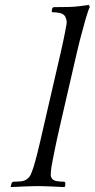

<svg xmlns="http://www.w3.org/2000/svg" viewBox="-20 -760 387 784"><path d="M193.8 -727 190.8 -714 193.9 -710C204.6 -710 214.7 -709 224.2 -707C233.8 -705 241 -700.3 246 -693C247.4 -690.3 249 -686.3 250.7 -681C252.5 -675.7 252.9 -669.3 251.8 -662C250 -651.3 248.1 -640.7 245.9 -630C243.8 -619.3 241.3 -607 238.4 -593C235.5 -579 231.9 -562.5 227.5 -543.5L211.4 -474L156 -234L142.5 -175.5C138.9 -159.8 135.6 -146.2 132.6 -134.5C129.5 -122.8 126.8 -112.7 124.5 -104C122.2 -95.3 119.7 -86.7 117 -78C112.6 -64.7 108.7 -54.3 105.4 -47C102 -39.7 97.1 -33.7 90.7 -29C84.1 -23.7 75.6 -20.5 65 -19.5C54.4 -18.5 43.8 -18 33.2 -18L28.2 -14L24 0L24.1 4C28.7 4 36 3.7 45.8 3C55.6 2.3 65.7 1.8 76.2 1.5C86.6 1.2 96.6 0.8 106.4 0.5C116.1 0.2 123.3 0 128 0H142C146.7 0 153.6 0.2 162.9 0.5C172.1 0.8 182.1 1.2 192.7 1.5C203.2 1.8 213.1 2.3 222.3 3C231.5 3.7 238.4 4 243.1 4L246 0L247 -13L243.2 -18C233.2 -18 223.5 -18.7 214.1 -20C204.8 -21.3 198 -24.3 193.7 -29C189.4 -33.7 187.3 -39.5 187.2 -46.5C187.2 -53.5 188.1 -64 190 -78C192.1 -90 194.1 -100.7 195.9 -110C197.7 -119.3 199.9 -130.3 202.5 -143C205.1 -155.7 208.3 -171 212.1 -189C216 -207 221.1 -230 227.6 -258L277.9 -476L293.8 -545C298 -563 301.7 -578.3 304.9 -591C308.2 -603.7 311.1 -614.7 313.6 -624C316.1 -633.3 318.9 -643.3 322 -654C322.9 -658 324.4 -663.7 326.4 -671C328.4 -678.3 330.7 -686 333.2 -694C335.7 -702 338.1 -709.5 340.4 -716.5C342.7 -723.5 344.8 -728.3 346.8 -731L342.8 -740L305.7 -735C292.6 -733 277.3 -731.8 259.9 -731.5C242.5 -731.2 228.1 -731 216.8 -731H198.8Z"/></svg>

Font: Quattrocento
Style: Italic
Weight: 400
Italic angle: -13°
Designer: Pablo Impallari
Foundry: Pablo Impallari, Igino Marini, Branda Gallo
Version: Version 2.000